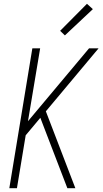

<svg xmlns="http://www.w3.org/2000/svg" viewBox="-20 -989 540 1009"><path d="M29 0 150 -735H191L127 -352L448 -735H498L221 -404L376 0H334L213 -315L192 -370L115 -278L69 0ZM321 -803 296 -827 437 -969 468 -941Z"/></svg>

Font: Iosevka SS04 Extralight
Style: Italic
Weight: 200
Italic angle: -9°
Monospace: yes
Designer: Belleve Invis
Foundry: Belleve Invis
Version: Version 19.0.0; ttfautohint (v1.8.4)